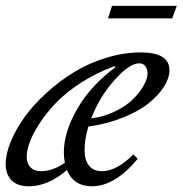

<svg xmlns="http://www.w3.org/2000/svg" viewBox="-23 -633 632 664"><path d="M350.6 -569.3 364.3 -612.8H588.4L572.3 -569.3ZM77.1 11.2Q36.6 11.2 16.6 -9.8Q-3.4 -30.8 -3.4 -65.4Q-3.4 -100.6 14.2 -143.3Q31.7 -186 62.5 -228.8Q93.3 -271.5 137.7 -311.8Q182.1 -352.1 232.4 -383.1Q282.7 -414.1 343.5 -432.9Q404.3 -451.7 463.9 -451.7Q563 -451.7 563 -390.1Q563 -363.3 544.4 -333.7Q525.9 -304.2 491.9 -276.6Q458 -249 403.3 -226.8Q348.6 -204.6 282.7 -195.3Q269.5 -151.9 269.5 -113.3Q269.5 -79.6 284.7 -60.3Q299.8 -41 330.6 -41Q379.9 -41 438.5 -99.1L453.1 -83.5Q374 11.2 295.4 11.2Q231.4 11.2 208.5 -44.9Q143.1 11.2 77.1 11.2ZM458.5 -414.1Q424.8 -414.1 373 -356.2Q321.3 -298.3 292.5 -223.6Q336.4 -229 375 -247.8Q413.6 -266.6 437 -290Q460.4 -313.5 473.9 -337.2Q487.3 -360.8 487.3 -378.4Q487.3 -394.5 479.5 -404.3Q471.7 -414.1 458.5 -414.1ZM69.3 -91.3Q69.3 -68.4 82 -54.7Q94.7 -41 119.1 -41Q158.7 -41 201.2 -69.8Q197.8 -88.9 197.8 -105Q197.8 -177.2 244.9 -257.8Q292 -338.4 375.5 -399.9L373.5 -404.3Q310.1 -381.3 256.8 -346.7Q203.6 -312 169.9 -276.6Q136.2 -241.2 112.5 -204.3Q88.9 -167.5 79.1 -139.2Q69.3 -110.8 69.3 -91.3Z"/></svg>

Font: Elstob 10pt
Style: Italic
Weight: 400
Italic angle: -20°
Designer: Peter S. Baker
Version: Version 1.015